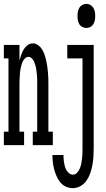

<svg xmlns="http://www.w3.org/2000/svg" viewBox="-29 -753 549 996"><path d="M419 -608Q408 -608 398 -613Q388 -618 382.5 -627.5Q377 -637 375 -648Q373 -659 373 -670Q373 -681 375 -692Q377 -703 382.5 -712.5Q388 -722 398 -727.5Q408 -733 419 -733Q430 -733 439.5 -727.5Q449 -722 455 -712.5Q461 -703 463 -692Q465 -681 465 -670Q465 -659 463 -648Q461 -637 455 -627.5Q449 -618 439.5 -613Q430 -608 419 -608ZM-9 0V-70H15V-450H-9V-520H72V-439Q76 -454 81 -468.5Q86 -483 93.5 -496Q101 -509 113.5 -518.5Q126 -528 142 -528Q156 -528 169 -518.5Q182 -509 189.5 -496.5Q197 -484 202 -469.5Q207 -455 210.5 -440Q214 -425 216 -410Q218 -395 219.5 -380Q221 -365 221.5 -350Q222 -335 222 -320V-70H245V0H141V-70H164V-320Q164 -330 164 -339.5Q164 -349 163 -359Q162 -369 161 -378.5Q160 -388 158.5 -397.5Q157 -407 154 -416.5Q151 -426 147 -435Q143 -444 135.5 -451Q128 -458 118 -458Q109 -458 101.5 -451Q94 -444 89.5 -435Q85 -426 82.5 -416.5Q80 -407 78 -397.5Q76 -388 75 -378.5Q74 -369 73.5 -359Q73 -349 72.5 -339.5Q72 -330 72 -320V-70H96V0ZM349 223Q330 223 312.5 215Q295 207 283.5 192.5Q272 178 264.5 161Q257 144 252 125.5Q247 107 245 88.5Q243 70 243 51H300Q300 62 301 72Q302 82 303.5 92Q305 102 308 112Q311 122 316.5 131Q322 140 330.5 146.5Q339 153 349 153Q362 153 371 143Q380 133 385 121Q390 109 392.5 96.5Q395 84 396.5 71.5Q398 59 398.5 46Q399 33 399 20V-450H320V-520H457V20Q457 41 455.5 62.5Q454 84 450 105Q446 126 439 146Q432 166 420 183.5Q408 201 389 212Q370 223 349 223Z"/></svg>

Font: Iosevka Gothic
Style: Regular
Weight: 400
Monospace: yes
Designer: Belleve Invis
Foundry: Belleve Invis
Version: Version 15.5.1; ttfautohint (v1.8.4)